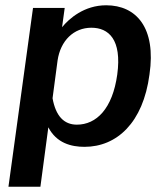

<svg xmlns="http://www.w3.org/2000/svg" viewBox="-20 -546 625 727"><path d="M12 161H133L163 -64C194 -4 250 10 300 10C422 10 522 -81 546 -264C572 -441 496 -526 382 -526C299 -526 242 -476 215 -443L225 -516H105ZM271 -74C222 -74 191 -107 179 -174L198 -317C209 -392 259 -441 326 -441C391 -441 442 -397 424 -264C406 -134 345 -74 271 -74Z"/></svg>

Font: United Sans SemiBold
Style: Italic
Weight: 600
Italic angle: -8°
Designer: Pablo Impallari, Rodrigo Fuenzalida (Modified by Dan O. Williams)
Version: Version 1.000;PS 001.000;hotconv 1.0.88;makeotf.lib2.5.64775